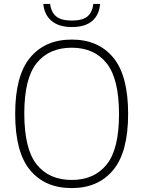

<svg xmlns="http://www.w3.org/2000/svg" viewBox="-20 -951 732 980"><path d="M57.5 -370Q57.5 -565.5 134 -657.2Q210.5 -749 346 -749Q482 -749 558 -657.2Q634 -565.5 634 -370Q634 -174.5 557.5 -82.8Q481 9 346 9Q209.5 9 133.5 -82.8Q57.5 -174.5 57.5 -370ZM587.5 -368Q587.5 -549 524.2 -628.2Q461 -707.5 346 -707.5Q230.5 -707.5 167.2 -629Q104 -550.5 104 -372Q104 -191 167.2 -111.8Q230.5 -32.5 346 -32.5Q461 -32.5 524.2 -111Q587.5 -189.5 587.5 -368ZM201 -931H235.5Q241.5 -888 267.2 -867Q293 -846 347 -846Q401 -846 426.2 -867Q451.5 -888 456.5 -931H491Q486.5 -875 450.5 -844Q414.5 -813 347 -813Q280 -813 243 -844.5Q206 -876 201 -931Z"/></svg>

Font: Encode Sans ExtraLight
Style: Regular
Weight: 275
Designer: Multiple Designers
Foundry: Impallari Type
Version: Version 2.000